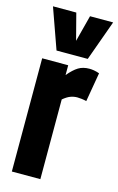

<svg xmlns="http://www.w3.org/2000/svg" viewBox="-122 -841 549 891"><g transform="rotate(15 153.0 -395.0)"><path d="M156 -544V-497Q181 -527 203 -540.5Q225 -554 256 -554Q266 -554 278 -552Q290 -550 304 -545L280 -405Q269 -408 257 -409.5Q245 -411 236 -411Q219 -411 203 -405Q187 -399 168 -383V0H31V-544ZM306 -790 236 -596H86L17 -790H129L162 -663L195 -790Z"/></g></svg>

Font: Georama Condensed
Style: Bold
Weight: 700
Width: 3
Designer: Jean-Baptiste Levee
Foundry: Production Type
Version: Version 1.000